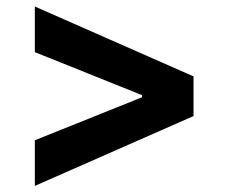

<svg xmlns="http://www.w3.org/2000/svg" viewBox="-20 -594 720 605"><path d="M589.8 -228.3 89.8 -8.2V-152L432.2 -289.4L427.6 -282V-299.7L432.2 -292.3L89.8 -429.7V-573.5L589.8 -353.3Z"/></svg>

Font: InterMG
Style: Bold
Weight: 700
Designer: Rasmus Andersson
Foundry: rsms
Version: Version 3.019;December 26, 2023;FontCreator 15.0.0.2955 64-b